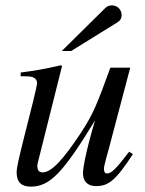

<svg xmlns="http://www.w3.org/2000/svg" viewBox="-20 -684 540 715"><path d="M210 -494H245L416 -600C428 -607 433 -616 433 -628C433 -648 417 -664 397 -664C387 -664 379 -661 372 -654ZM461 -119C410 -52 394 -38 378 -38C371 -38 367 -44 367 -55C367 -67 381 -114 386 -133L465 -432H391C342 -298 328 -260 281 -189C219 -95 173 -42 139 -42C124 -42 119 -52 119 -67C119 -71 121 -80 122 -83L211 -438L207 -441C150 -428 114 -421 57 -414V-400C95 -400 98 -399 107 -394C113 -391 118 -383 118 -376C118 -368 112 -342 104 -309L69 -170C51 -97 42 -61 42 -42C42 -5 60 11 95 11C166 11 216 -42 334 -236C302 -128 289 -61 289 -39C289 -8 307 9 337 9C384 9 410 -11 475 -110Z"/></svg>

Font: XITS
Style: Italic
Weight: 400
Italic angle: -16.33°
Designer: MicroPress Inc., with final additions and corrections provided by Coen Hoffman, Elsevier (retired)
Version: Version 1.302